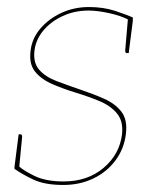

<svg xmlns="http://www.w3.org/2000/svg" viewBox="-20 -518 437 546"><path d="M160 8Q107 8 74.5 -7.5Q42 -23 21 -38L23 -56L33 -46Q45 -34 77.5 -18Q110 -2 161 -2Q229 -2 274.5 -40.5Q320 -79 327 -136Q331 -173 313 -195Q295 -217 264 -230Q233 -243 197 -254Q161 -265 129.5 -278.5Q98 -292 80 -314Q62 -336 67 -374Q71 -409 95 -437Q119 -465 155 -481.5Q191 -498 233 -498Q274 -498 307.5 -487Q341 -476 358 -468L357 -453L347 -461Q325 -473 291 -480.5Q257 -488 232 -488Q192 -488 158.5 -472.5Q125 -457 103.5 -431.5Q82 -406 78 -374Q74 -339 92 -319Q110 -299 142 -287Q174 -275 209 -263Q245 -251 276.5 -237Q308 -223 325.5 -200Q343 -177 338 -137Q333 -95 308.5 -62Q284 -29 245.5 -10.5Q207 8 160 8ZM344 -467 358 -461 346 -367H340Q338 -367 337 -369.5Q336 -372 336 -374ZM34 -36 21 -42 33 -136H39Q41 -136 42 -133.5Q43 -131 43 -129Z"/></svg>

Font: Aleo Thin
Style: Italic
Weight: 250
Italic angle: -7°
Designer: Alessio Laiso
Foundry: Alessio Laiso
Version: Version 2.001;gftools[0.9.29]